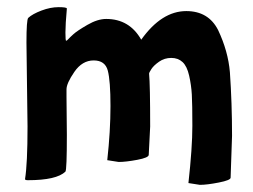

<svg xmlns="http://www.w3.org/2000/svg" viewBox="-20 -478 709 537"><path d="M57 -124 54 -359Q54 -423 59 -428Q71 -439 96 -448.5Q121 -458 144 -458Q167 -458 167 -454Q163 -410 163 -387Q163 -364 165 -364Q167 -364 171 -368.5Q175 -373 185.5 -382.5Q196 -392 224.5 -408.5Q253 -425 277 -425Q342 -425 375 -367Q432 -447 501 -447Q563 -447 590 -394Q618 -335 623 -276Q629 -190 629 -98L625 19Q625 26 592 32.5Q559 39 539 39L507 34Q518 -65 518 -126Q518 -187 516.5 -213.5Q515 -240 509 -266.5Q503 -293 490.5 -304.5Q478 -316 459 -316Q440 -316 425 -305.5Q410 -295 403.5 -285Q397 -275 397 -272Q400 -240 400 -124L396 -45Q396 -37 364 -31Q332 -25 312 -25L280 -30Q289 -111 289 -181.5Q289 -252 281.5 -280.5Q274 -309 242 -309Q210 -309 188 -277Q166 -245 166 -228V-207L167 -101Q167 -3 163 2Q138 26 58 26Q50 26 50 23Q57 -20 57 -124Z"/></svg>

Font: Bubblegum Sans
Style: Regular
Weight: 400
Designer: Angel Koziupa and Alejandro Paul
Foundry: Angel Koziupa and Alejandro Paul
Version: Version 1.001